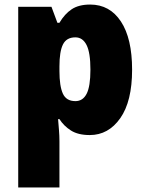

<svg xmlns="http://www.w3.org/2000/svg" viewBox="-20 -583 639 843"><path d="M376 -563Q462 -563 511 -488.5Q560 -414 560 -277Q560 -138 508 -64Q456 10 374 10Q323 10 291.5 -10Q260 -30 241 -60H235Q237 -35 239 -11Q241 13 241 37V240H60V-553H206L232 -483H241Q264 -522 295 -542.5Q326 -563 376 -563ZM311 -419Q272 -419 256.5 -388Q241 -357 241 -292V-271Q241 -205 256 -172Q271 -139 311 -139Q344 -139 360.5 -171.5Q377 -204 377 -277Q377 -352 360 -385.5Q343 -419 311 -419Z"/></svg>

Font: Noto Sans Sinhala UI SemiCondensed Black
Style: Regular
Weight: 900
Width: 4
Designer: Jelle Bosma - Monotype Design Team
Foundry: Monotype Imaging Inc.
Version: Version 2.006; ttfautohint (v1.8.4.7-5d5b)